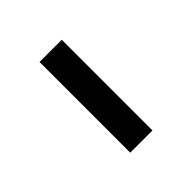

<svg xmlns="http://www.w3.org/2000/svg" viewBox="16 -921 446 446"><g transform="rotate(45 239.0 -697.5)"><path d="M388 -734V-661H90V-734Z"/></g></svg>

Font: Merriweather Light 18pt Medium
Style: Regular
Weight: 500
Version: Version 2.100